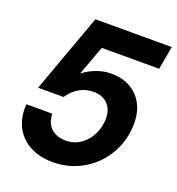

<svg xmlns="http://www.w3.org/2000/svg" viewBox="-139 -875 922 1002"><g transform="rotate(20 322.0 -374.5)"><path d="M33 -223H177Q179 -170 209 -142.5Q239 -115 291 -115Q337 -115 373 -140.5Q409 -166 429 -207.5Q449 -249 449 -295Q449 -345 420 -374.5Q391 -404 342 -404Q257 -404 202 -325H61L220 -763H644L621 -634H302L242 -470Q274 -495 314.5 -510Q355 -525 394 -525Q487 -525 541.5 -469.5Q596 -414 596 -321Q596 -230 552.5 -153Q509 -76 433 -31Q357 14 265 14Q191 14 136.5 -15.5Q82 -45 55 -98.5Q28 -152 33 -223Z"/></g></svg>

Font: Open Sauce One
Style: Bold Italic
Weight: 700
Italic angle: -10°
Designer: Alfredo Marco Pradil
Foundry: Creative Sauce Fz LLC
Version: Version 1.477